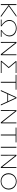

<svg xmlns="http://www.w3.org/2000/svg" viewBox="2556 -3062 511 5662"><g transform="rotate(90 2811.0 -230.5)"><path d="M444 0 129 -230V0H101V-460H129V-238L437 -460H479L162 -234L486 0Z M1065 -23V0H866V-20Q935 -61 981 -121Q1027 -181 1027 -254Q1027 -308 999 -351.5Q971 -395 921.5 -419.5Q872 -444 810 -444Q749 -444 700 -420Q651 -396 623.5 -353.5Q596 -311 596 -257Q596 -184 642 -123Q688 -62 756 -20V0H558V-23L724 -20Q655 -65 612 -124Q569 -183 569 -255Q569 -313 600 -361.5Q631 -410 686.5 -438Q742 -466 813 -466Q883 -466 937.5 -439Q992 -412 1022.5 -365Q1053 -318 1053 -260Q1053 -188 1008.5 -126Q964 -64 897 -20Z M1607 -460V0H1577L1241 -427L1243 0H1217V-460H1247L1582 -36L1581 -460Z M2132 -438 1815 -439 1988 -233 1805 -22H2132V0H1774L1773 -18L1957 -233L1780 -443L1782 -460H2132Z M2624 -437H2419V0H2392V-437H2187V-460H2624Z M2973 -192H2752L2665 0H2636L2847 -460H2877L3089 0H3060ZM2963 -214 2862 -437 2762 -214Z M3617 -460V0H3587L3251 -427L3253 0H3227V-460H3257L3592 -36L3591 -460Z M4179 -437H3974V0H3947V-437H3742V-460H4179Z M4309 -460H4337V0H4309Z M4934 -460V0H4904L4568 -427L4570 0H4544V-460H4574L4909 -36L4908 -460Z M5088 -226Q5088 -294 5119.5 -348.5Q5151 -403 5206.5 -434.5Q5262 -466 5331 -466Q5399 -466 5453 -435.5Q5507 -405 5538 -351.5Q5569 -298 5569 -232Q5569 -165 5537 -110.5Q5505 -56 5449 -25.5Q5393 5 5324 5Q5256 5 5202 -25Q5148 -55 5118 -107.5Q5088 -160 5088 -226ZM5541 -230Q5541 -291 5513.5 -339.5Q5486 -388 5438 -416Q5390 -444 5330 -444Q5270 -444 5221 -416Q5172 -388 5144.5 -339Q5117 -290 5117 -228Q5117 -167 5144 -119Q5171 -71 5218.5 -44Q5266 -17 5326 -17Q5387 -17 5436 -44.5Q5485 -72 5513 -120.5Q5541 -169 5541 -230Z"/></g></svg>

Font: Ysabeau SC Extralight
Style: Regular
Weight: 200
Designer: Christian Thalmann (Catharsis Fonts)
Version: Version 0.003